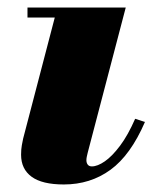

<svg xmlns="http://www.w3.org/2000/svg" viewBox="-20 -480 410 510"><path d="M149.5 10Q92 10 64 -10.5Q36 -31 36 -69Q36 -83.5 38 -94.2Q40 -105 41.5 -112L125.5 -433.5H53V-460H314L213 -74.5Q212 -70.5 210.8 -65Q209.5 -59.5 209.5 -54.5Q209.5 -47.5 213 -42.8Q216.5 -38 224 -38Q239 -38 258.5 -51.5Q278 -65 299 -93Q320 -121 339 -164.5L365 -156Q327 -68 273.5 -29Q220 10 149.5 10Z"/></svg>

Font: Bodoni Moda 9pt Black
Style: Italic
Weight: 900
Italic angle: -13°
Designer: Owen Earl
Foundry: indestructible type
Version: Version 2.004